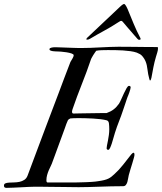

<svg xmlns="http://www.w3.org/2000/svg" viewBox="-68 -932 807 956"><path d="M-48.3 -7.8Q-48.3 -16.1 -41.3 -19Q-34.2 -22 -22.7 -22.7Q-11.2 -23.4 2.4 -23.7Q16.1 -23.9 29.1 -26.6Q42 -29.3 53 -36.4Q64 -43.5 69.3 -57.6Q95.2 -127 116.9 -184.8Q138.7 -242.7 157.2 -292.2Q175.8 -341.8 192.1 -384.5Q208.5 -427.2 223.4 -467Q238.3 -506.8 252.7 -545.2Q267.1 -583.5 282.7 -623.5Q284.2 -626.5 286.9 -630.6Q289.6 -634.8 292.2 -639.4Q294.9 -644 296.9 -648.7Q298.8 -653.3 298.8 -657.2Q298.8 -662.1 288.1 -665.8Q277.3 -669.4 263.4 -671.6Q249.5 -673.8 236.6 -674.8Q223.6 -675.8 218.8 -675.8Q215.8 -675.8 209 -676Q202.1 -676.3 195.3 -677.2Q188.5 -678.2 183.3 -680.4Q178.2 -682.6 178.2 -686.5Q178.2 -690.4 181.6 -692.4Q185.1 -694.3 189.9 -695.3Q194.8 -696.3 199.2 -696.5Q203.6 -696.8 206.1 -696.8Q209 -696.8 218 -696.5Q227.1 -696.3 239.5 -695.8Q252 -695.3 266.4 -694.8Q280.8 -694.3 294.2 -693.8Q307.6 -693.4 318.6 -693.1Q329.6 -692.9 335.9 -692.9Q358.9 -692.9 382.8 -693.8Q406.7 -694.8 430.4 -696Q454.1 -697.3 477.1 -698.2Q500 -699.2 521 -699.2Q542.5 -699.2 566.9 -699Q591.3 -698.7 615 -698.5Q638.7 -698.2 660.4 -698Q682.1 -697.8 698.2 -697.8Q708 -697.8 713.4 -697.5Q718.8 -697.3 718.8 -695.3Q718.8 -681.2 715.3 -671.4Q711.9 -661.6 708.5 -648.9Q700.7 -622.6 695.8 -597.2Q690.9 -571.8 686 -544.9Q685.1 -539.6 683.1 -535.4Q681.2 -531.2 679.2 -531.2Q677.2 -531.2 674.8 -541.7Q672.4 -552.2 669.9 -562.5Q667.5 -575.2 666.3 -586.2Q665 -597.2 662.8 -607.4Q660.6 -617.7 656.2 -627.9Q651.9 -638.2 643.6 -648.9Q636.7 -657.7 629.9 -661.9Q623 -666 613.3 -669.9Q599.1 -674.8 581.3 -677.2Q563.5 -679.7 544.2 -680.9Q524.9 -682.1 505.1 -682.4Q485.4 -682.6 467.8 -682.6Q453.6 -682.6 438 -682.1Q422.4 -681.6 411.1 -679.2Q408.2 -675.3 404.3 -669.7Q400.4 -664.1 396.7 -658.2Q393.1 -652.3 390.1 -647Q387.2 -641.6 385.7 -638.7Q364.3 -575.2 339.8 -513.9Q315.4 -452.6 293 -387.7Q290.5 -379.4 290.5 -374Q290.5 -372.1 292.2 -369.4Q293.9 -366.7 297.9 -366.7Q299.3 -366.7 308.6 -366.9Q317.9 -367.2 331.5 -367.4Q345.2 -367.7 362.5 -367.9Q379.9 -368.2 397.7 -368.4Q415.5 -368.7 432.4 -368.9Q449.2 -369.1 462.9 -369.1Q473.6 -373 482.2 -377.4Q490.7 -381.8 498 -387.5Q505.4 -393.1 511.7 -399.9Q518.1 -406.7 524.4 -415.5Q529.3 -423.3 535.9 -438.2Q542.5 -453.1 549.3 -467.8Q556.2 -482.4 562.5 -493.4Q568.8 -504.4 574.2 -504.4Q582.5 -504.4 582.5 -496.6Q582.5 -493.7 580.6 -486.8Q578.6 -480 576.2 -472.7Q573.7 -465.3 571 -458.5Q568.4 -451.7 566.9 -448.7Q565.4 -444.8 562.7 -436.8Q560.1 -428.7 556.9 -419.2Q553.7 -409.7 550.5 -400.4Q547.4 -391.1 545.4 -385.3Q535.6 -355.5 524.9 -328.6Q514.2 -301.8 504.4 -271Q501 -260.7 497.1 -246.1Q493.2 -231.4 488.8 -218Q484.4 -204.6 480 -195.3Q475.6 -186 471.2 -186Q462.9 -186 462.9 -194.3Q462.9 -198.2 464.8 -208.5Q466.8 -218.8 469.5 -231.9Q472.2 -245.1 474.1 -260Q476.1 -274.9 476.1 -288.1Q476.1 -304.7 474.4 -317.6Q472.7 -330.6 462.9 -333Q450.2 -336.4 432.1 -338.6Q414.1 -340.8 395 -341.8Q376 -342.8 358.2 -343.3Q340.3 -343.8 327.6 -343.8Q312 -343.8 300.5 -343.5Q289.1 -343.3 282.2 -342.3Q279.8 -341.3 275.6 -338.6Q271.5 -335.9 270 -333Q266.1 -324.7 262.5 -315.2Q258.8 -305.7 253.4 -289.6Q246.6 -271 239 -250.2Q231.4 -229.5 223.1 -207Q214.8 -184.6 206.5 -161.6Q198.2 -138.7 189.9 -116.7Q187.5 -110.4 183.1 -101.8Q178.7 -93.3 174.3 -82.8Q169.9 -72.3 166.5 -60.1Q163.1 -47.9 163.1 -34.7Q163.1 -23.4 168.9 -23.4H303.2Q307.6 -23.4 316.7 -23.7Q325.7 -23.9 336.9 -24.2Q348.1 -24.4 360.8 -24.9Q373.5 -25.4 385 -26.1Q396.5 -26.9 406 -27.8Q415.5 -28.8 420.4 -29.8Q438 -32.2 450 -35.2Q461.9 -38.1 470.7 -42.2Q479.5 -46.4 486.6 -52Q493.7 -57.6 501.5 -64.9Q523.9 -85 544.7 -111.3Q565.4 -137.7 585.4 -163.1Q592.3 -171.4 597.2 -171.4Q601.6 -171.4 601.6 -161.1Q601.6 -156.7 598.4 -145.3Q595.2 -133.8 590.8 -119.1Q586.4 -104.5 581.5 -88.9Q576.7 -73.2 573.2 -60.1Q571.3 -53.7 570.1 -44.2Q568.8 -34.7 566.2 -25.9Q563.5 -17.1 558.6 -11Q553.7 -4.9 544.9 -4.9Q516.1 -4.9 485.8 -4.2Q455.6 -3.4 426.8 -2.4Q397.9 -1.5 371.6 -0.7Q345.2 0 324.2 0Q318.4 0 302.7 -0.2Q287.1 -0.5 266.1 -0.7Q245.1 -1 221.2 -1.2Q197.3 -1.5 175.3 -1.7Q153.3 -2 135.3 -2.2Q117.2 -2.4 107.9 -2.4Q95.2 -2.4 76.7 -1.5Q58.1 -0.5 38.1 0.5Q18.1 1.5 -1.5 2.4Q-21 3.4 -35.6 3.4Q-41 3.4 -44.7 1.2Q-48.3 -1 -48.3 -7.8ZM632.3 -738.3Q632.3 -736.8 631.1 -735.4Q629.9 -733.9 626.5 -733.9Q622.6 -733.9 620.8 -734.6Q619.1 -735.4 616.2 -738.8Q606 -750.5 598.1 -759.5Q590.3 -768.6 582.8 -777.3Q575.2 -786.1 566.4 -796.1Q557.6 -806.2 545.9 -820.3Q543.5 -823.2 541 -825.7Q538.6 -828.1 535.2 -828.1Q532.7 -828.1 529.8 -826.4Q526.9 -824.7 522.9 -822.3Q502.9 -809.1 485.4 -798.8Q467.8 -788.6 450.7 -779.1Q433.6 -769.5 416.3 -760Q398.9 -750.5 379.9 -738.8Q377.4 -737.3 373.5 -735.8Q369.6 -734.4 365.7 -734.4Q361.8 -734.4 361.8 -737.3Q361.8 -738.8 364.7 -742.7L522.5 -891.6Q525.4 -894.5 529.1 -897.9Q532.7 -901.4 536.4 -904.5Q540 -907.7 543.7 -909.9Q547.4 -912.1 549.8 -912.1Q552.2 -912.1 554.7 -909.2Q557.1 -906.2 559.6 -902.3Q562 -898.4 564 -894Q565.9 -889.6 567.4 -886.7Q583.5 -847.7 597.7 -813.2Q611.8 -778.8 630.4 -743.7Z"/></svg>

Font: IM FELL French Canon
Style: Italic
Weight: 400
Italic angle: -17°
Designer: Igino Marini
Foundry: Igino Marini
Version: 3.00